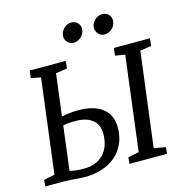

<svg xmlns="http://www.w3.org/2000/svg" viewBox="-136 -1097 1179 1230"><g transform="rotate(-15 454.0 -482.5)"><path d="M576.7 -42.5 648.9 -57.1 727.5 -682.6 662.6 -693.8 668.5 -743.2H907.7L902.3 -693.8L827.6 -682.6L748.5 -57.1L825.7 -43L821.8 0H572.3ZM633.8 -841.8Q622.1 -841.8 611.8 -846.4Q601.6 -851.1 594 -859.1Q586.4 -867.2 582 -877.7Q577.6 -888.2 577.6 -900.4Q577.6 -915 584.2 -928Q590.8 -940.9 601.3 -950.7Q611.8 -960.4 624.5 -966.1Q637.2 -971.7 648.9 -971.7Q676.8 -971.7 692.6 -955.6Q708.5 -939.5 708.5 -917Q708.5 -902.3 702.6 -888.7Q696.8 -875 686.5 -864.5Q676.3 -854 662.6 -847.9Q648.9 -841.8 633.8 -841.8ZM428.7 -841.8Q417.5 -841.8 407.2 -846.4Q397 -851.1 389.4 -858.6Q381.8 -866.2 377.4 -876.5Q373 -886.7 373 -898.4Q373 -913.1 379.4 -926.3Q385.7 -939.5 395.8 -949.7Q405.8 -960 418.2 -965.8Q430.7 -971.7 443.4 -971.7Q457 -971.7 468.3 -967.3Q479.5 -962.9 487.3 -955.3Q495.1 -947.8 499.3 -937.7Q503.4 -927.7 503.4 -916.5Q503.4 -901.9 497.3 -888.2Q491.2 -874.5 481 -864.3Q470.7 -854 457 -847.9Q443.4 -841.8 428.7 -841.8ZM18.1 -42.5 90.3 -57.1 168.9 -682.1 104 -693.8 109.9 -743.2H349.1L343.8 -693.8L268.6 -682.6L233.4 -404.8L233.9 -405.3Q251 -409.2 279.5 -413.1Q308.1 -417 341.8 -417Q449.2 -417 505.1 -372.3Q561 -327.6 561 -246.6Q561 -183.6 538.6 -136Q516.1 -88.4 477.3 -56.4Q438.5 -24.4 386.5 -8.3Q334.5 7.8 275.9 7.8Q267.1 7.8 249.3 6.6Q231.4 5.4 210.2 3.9Q189 2.4 168 1.2Q147 0 131.8 0H13.7ZM189.9 -56.2Q204.6 -52.2 226.8 -49.1Q249 -45.9 285.2 -45.9Q325.2 -45.9 357.7 -58.3Q390.1 -70.8 413.1 -94.5Q436 -118.2 448.5 -152.8Q460.9 -187.5 460.9 -231.4Q460.9 -262.7 450 -285.9Q439 -309.1 419.2 -324.5Q399.4 -339.8 371.8 -347.4Q344.2 -355 310.5 -355Q284.7 -355 263.2 -353Q241.7 -351.1 227.1 -347.7H226.6Z"/></g></svg>

Font: Merriweather
Style: Italic
Weight: 400
Italic angle: -7°
Designer: Eben Sorkin ( eben@eyebytes.com )
Foundry: Eben Sorkin ( eben@eyebytes.com )
Version: Version 1.005; ttfautohint (v0.97) -l 13 -r 13 -G 200 -x 24 